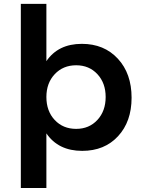

<svg xmlns="http://www.w3.org/2000/svg" viewBox="-20 -762 721 976"><path d="M215.8 -451.2Q275.9 -539.1 396 -539.1Q509.3 -539.1 579.1 -463.6Q648.9 -388.2 648.9 -265.1Q648.9 -144 580.1 -69.6Q511.2 4.9 397.9 4.9Q276.4 4.9 215.8 -84V193.8H85.9V-742.2H215.8ZM367.2 -430.2Q300.8 -430.2 258.3 -385Q215.8 -339.8 215.8 -269Q215.8 -197.3 258.1 -152.1Q300.3 -106.9 367.2 -106.9Q433.1 -106.9 475.1 -152.3Q517.1 -197.8 517.1 -269Q517.1 -339.8 475.1 -385Q433.1 -430.2 367.2 -430.2Z"/></svg>

Font: Montserrat-Arabic Medium
Style: Regular
Weight: 500
Designer: Mohamed Gaber
Foundry: Kief Type Foundry
Version: Version 5.008;PS 005.008;hotconv 1.0.88;makeotf.lib2.5.64775